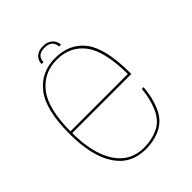

<svg xmlns="http://www.w3.org/2000/svg" viewBox="-195 -785 897 897"><g transform="rotate(-45 254.0 -336.5)"><path d="M242.5 4V-7Q151 -7 102 -83Q52.5 -158.5 52.5 -299Q52.5 -453.5 105 -520Q157.5 -586.5 243.5 -586.5Q332 -586.5 381.5 -521Q430.5 -456.5 431.5 -304.5H47.5V-293H443Q443 -298 443 -301.5Q443 -461 391.5 -529.5Q339.5 -597.5 243.5 -597.5Q150.5 -597.5 96 -528Q41 -458.5 41 -299Q41 -153.5 93 -74.5Q144.5 4 242.5 4ZM242.5 -7V4Q299.5 4 344.5 -18.5Q389.5 -41 412.5 -93Q435 -144.5 440 -209H428.5Q423.5 -149.5 402 -99Q380 -48.5 337 -27.5Q294 -7 242.5 -7ZM244 -677Q221.5 -677 207.2 -669.2Q193 -661.5 186.2 -648.8Q179.5 -636 179.5 -622H192Q192 -633 196.5 -643.2Q201 -653.5 212.2 -660Q223.5 -666.5 244 -666.5Q262.5 -666.5 273.8 -660Q285 -653.5 290.2 -643.2Q295.5 -633 295.5 -622H307.5Q307.5 -636 300 -648.8Q292.5 -661.5 278.2 -669.2Q264 -677 244 -677Z"/></g></svg>

Font: Anybody Thin Thin
Style: Regular
Weight: 250
Version: Version 1.113;gftools[0.9.25]